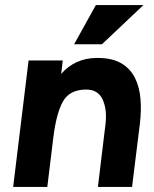

<svg xmlns="http://www.w3.org/2000/svg" viewBox="-20 -739 609 759"><path d="M359 -719H547L383 -564H273ZM32 0 93 -500H228L222 -447Q248 -477 283.5 -493.5Q319 -510 365 -510Q424 -510 460 -488.5Q496 -467 514 -430Q532 -393 535.5 -346.5Q539 -300 533 -250L502 0H367L397 -248Q404 -305 386 -345Q368 -385 321 -385Q256 -385 229.5 -339Q203 -293 191 -197L167 0Z"/></svg>

Font: Haskoy ExtraBold
Style: Italic
Weight: 800
Designer: Ertekin Erdin
Foundry: Ertekin Erdin
Version: Version 2.000; ttfautohint (v1.8.4.7-5d5b)